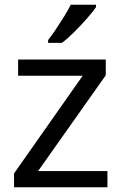

<svg xmlns="http://www.w3.org/2000/svg" viewBox="-20 -786 510 806"><path d="M431 0H39V-58L327 -468H56V-536H424V-470L140 -68H431ZM383 -756Q371 -738 346 -709.5Q321 -681 292.5 -652.5Q264 -624 240 -606H182V-618Q197 -637 214.5 -663Q232 -689 249 -716.5Q266 -744 277 -766H383Z"/></svg>

Font: Noto Sans Old Sogdian
Style: Regular
Weight: 400
Designer: Monotype Design Team
Foundry: Monotype Imaging Inc.
Version: Version 2.002; ttfautohint (v1.8.4.7-5d5b)